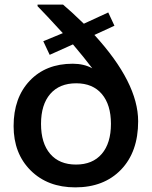

<svg xmlns="http://www.w3.org/2000/svg" viewBox="-20 -810 659 834"><path d="M253.9 -790Q286.1 -763.2 344.2 -707L450.2 -755.9L477.1 -698.2L390.1 -658.2Q580.1 -450.7 580.1 -283.2Q580.1 -150.4 505.9 -73.2Q431.6 3.9 307.1 3.9Q187 3.9 113 -69.8Q39.1 -143.6 39.1 -262.2Q39.1 -385.3 109.1 -459.2Q179.2 -533.2 295.9 -533.2Q344.7 -533.2 380.9 -513.2Q344.2 -561.5 296.9 -617.2L195.8 -571.8L168 -630.9L252.9 -666Q177.7 -748 143.1 -783.2V-790ZM158.2 -272Q158.2 -188 198 -141.6Q237.8 -95.2 310.1 -95.2Q382.3 -95.2 422.1 -141.6Q461.9 -188 461.9 -272Q461.9 -355 422.4 -401.6Q382.8 -448.2 311 -448.2Q238.3 -448.2 198.2 -401.9Q158.2 -355.5 158.2 -272Z"/></svg>

Font: BDO Grotesk Medium
Style: Regular
Weight: 500
Designer: Deni Anggara
Foundry: Lokal Container
Version: Version 2.000